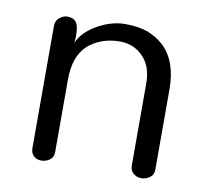

<svg xmlns="http://www.w3.org/2000/svg" viewBox="-58 -509 623 573"><g transform="rotate(10 253.5 -222.5)"><path d="M69 -403.4Q69 -418.4 80.5 -427.6Q92 -436.8 103.4 -436.8Q127.6 -436.8 134.5 -418.4Q141.4 -400 137.9 -363.2Q151.7 -397.7 197.7 -423Q237.9 -444.8 277.6 -444.8Q317.2 -444.8 344.8 -435.1Q372.4 -425.3 395.4 -404.6Q441.4 -360.9 441.4 -275.9V-32.2Q441.4 -16.1 429.3 -8Q417.2 0 404.6 0Q390.8 0 380.5 -8.6Q370.1 -17.2 370.1 -32.2V-280.5Q370.1 -334.5 340.2 -363.2Q312.6 -390.8 271.3 -390.8Q216.1 -390.8 177 -358.6Q137.9 -324.1 137.9 -252.9V-32.2Q137.9 -16.1 126.4 -8Q114.9 0 101.1 0Q87.4 0 78.2 -8.6Q69 -17.2 69 -32.2Z"/></g></svg>

Font: Mallanna
Style: Regular
Weight: 400
Designer: Purushoth Kumar Guthula
Foundry: Andhrapradesh Society for Knowledge Networks
Version: Version 1.0.4; ttfautohint (vUNKNOWN) -l 7 -r 28 -G 50 -x 13